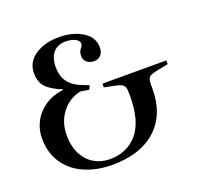

<svg xmlns="http://www.w3.org/2000/svg" viewBox="-121 -815 1001 963"><g transform="rotate(-20 379.0 -334.0)"><path d="M34 -233Q34 -278 55 -319.5Q76 -361 117.5 -389.5Q159 -418 217 -425V-428Q159 -451 133.5 -478.5Q108 -506 108 -553Q108 -612 159 -646.5Q210 -681 287 -681Q359 -681 411 -649.5Q463 -618 463 -562Q463 -536 449 -521.5Q435 -507 413 -507Q391 -507 375.5 -519.5Q360 -532 360 -553Q360 -567 363 -574.5Q366 -582 373 -592Q382 -603 382 -613Q382 -628 362 -638.5Q342 -649 311 -649Q267 -649 244 -621Q221 -593 221 -543Q221 -497 244 -465Q267 -433 318 -414L350 -402L341 -381L295 -388Q235 -376 195.5 -326Q156 -276 156 -204Q156 -145 178 -103Q200 -61 237 -39.5Q274 -18 319 -18Q412 -18 467 -82.5Q522 -147 522 -280V-297Q522 -319 517.5 -329.5Q513 -340 501 -346Q489 -352 463 -357L413 -367V-387H754V-367L698 -356Q672 -351 660 -345.5Q648 -340 644 -329.5Q640 -319 640 -297V-276Q640 -140 556 -63.5Q472 13 321 13Q241 13 175.5 -15Q110 -43 72 -98.5Q34 -154 34 -233Z"/></g></svg>

Font: Ibarra Real Nova SemiBold
Style: Regular
Weight: 600
Designer: Jose Maria Ribagorda & Octavio Pardo
Foundry: Jose Maria Ribagorda
Version: Version 1.014